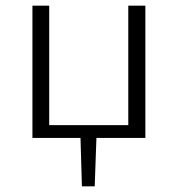

<svg xmlns="http://www.w3.org/2000/svg" viewBox="-20 -485 624 675"><path d="M491 -465V0H319L313 170H268L263 0H94V-465H153V-45H431V-465Z"/></svg>

Font: Ysabeau SC Semilight
Style: Regular
Weight: 300
Designer: Christian Thalmann (Catharsis Fonts)
Version: Version 0.003